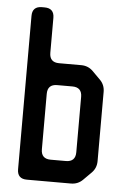

<svg xmlns="http://www.w3.org/2000/svg" viewBox="-52 -749 529 795"><g transform="rotate(5 212.5 -351.5)"><path d="M90 7H273Q302 7 322 -13L355 -46Q375 -66 375 -95V-383Q375 -412 355 -432L322 -465Q302 -485 273 -485H181Q141 -485 141 -525V-670Q141 -710 101 -710H90Q50 -710 50 -670V-33Q50 7 90 7ZM141 -124V-354Q141 -394 181 -394H244Q284 -394 284 -354V-124Q284 -84 244 -84H181Q141 -84 141 -124Z"/></g></svg>

Font: WDXL Lubrifont JP N
Style: Regular
Weight: 400
Designer: [WDXL Lubrifont] Copyright 2020-2022 (c) NightFurySL2001, Skr-ZERO; [ZCOOL QingKe HuangYou] Copyright 2018-2022 (c) The 
Version: Version 2.001;hotconv 1.1.1;makeotfexe 2.6.0